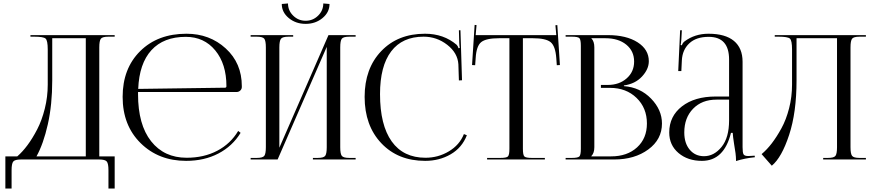

<svg xmlns="http://www.w3.org/2000/svg" viewBox="-20 -922 5043 1110"><path d="M11 -18H80Q110 -44 139 -83Q168 -122 195 -174Q222 -226 239 -294Q256 -362 256 -433V-636Q256 -688 243.5 -699Q231 -710 178 -710H156V-719H643V-710H607Q572 -710 563 -698Q554 -686 554 -648V-18H643V168H607V62Q607 24 597.5 12Q588 0 553 0H101Q66 0 56.5 12Q47 24 47 62V168H11ZM191 -18H476V-701H282V-457Q282 -317 256.5 -203.5Q231 -90 191 -18Z M778 -390Q778 -384 778 -378Q778 -201 853.5 -105.5Q929 -10 1059 -10Q1159 -10 1236 -50.5Q1313 -91 1357 -165L1371 -154Q1324 -77 1242.5 -34.5Q1161 8 1056 8Q897 8 793 -94.5Q689 -197 689 -362Q689 -526 790.5 -626.5Q892 -727 1058 -727Q1192 -727 1285 -642Q1378 -557 1378 -424V-419Q1378 -407 1369 -398.5Q1360 -390 1347 -390ZM779 -408 1281 -415Q1289 -415 1289 -424Q1289 -552 1224.5 -630.5Q1160 -709 1054 -709Q926 -709 855.5 -632Q785 -555 779 -408Z M1429 0V-9H1464Q1499 -9 1508 -21Q1517 -33 1517 -71V-648Q1517 -686 1508 -698Q1499 -710 1464 -710H1429V-719H1675V-710H1649Q1614 -710 1604.5 -698Q1595 -686 1595 -648V-68L1879 -719H2036V-710H2000Q1965 -710 1956 -698Q1947 -686 1947 -648V-71Q1947 -33 1956 -21Q1965 -9 2000 -9H2036V0H1789V-9H1816Q1851 -9 1860 -21Q1869 -33 1869 -71V-651L1585 0ZM1609 -899 1645 -902Q1645 -861 1675 -831.5Q1705 -802 1747 -802Q1789 -802 1819 -831.5Q1849 -861 1849 -902L1885 -899Q1885 -851 1844.5 -817.5Q1804 -784 1747 -784Q1690 -784 1649.5 -817.5Q1609 -851 1609 -899Z M2088 -362Q2088 -526 2184 -626.5Q2280 -727 2437 -727Q2545 -727 2620 -663Q2627 -656 2631 -643L2638 -645Q2636 -655 2635 -674L2633 -747H2642L2651 -458L2633 -457L2630 -550Q2626 -616 2565.5 -663Q2505 -710 2429 -710Q2306 -710 2241.5 -625Q2177 -540 2177 -378Q2177 -199 2244.5 -104.5Q2312 -10 2440 -10Q2513 -10 2575 -47Q2637 -84 2662 -147L2679 -140Q2651 -68 2585.5 -30Q2520 8 2438 8Q2281 8 2184.5 -94Q2088 -196 2088 -362Z M2796 0V-9H2872Q2908 -9 2916.5 -17.5Q2925 -26 2925 -62V-701H2865Q2790 -701 2762 -678.5Q2734 -656 2730 -586L2727 -545L2709 -546L2724 -778L2735 -777L2730 -719H3196L3191 -776L3202 -777L3217 -546L3199 -545L3196 -586Q3191 -656 3163 -678.5Q3135 -701 3061 -701H3003V-62Q3003 -26 3011.5 -17.5Q3020 -9 3056 -9H3130V0Z M3399 -18H3513Q3606 -18 3663 -70Q3720 -122 3720 -208Q3720 -298 3660 -356Q3600 -414 3507 -414H3454V-431H3494Q3560 -431 3603 -469Q3646 -507 3646 -566Q3646 -627 3600.5 -664Q3555 -701 3480 -701H3399V-700Q3416 -683 3416 -648V-71Q3416 -37 3399 -20ZM3250 0V-9H3285Q3321 -9 3329.5 -17.5Q3338 -26 3338 -62V-657Q3338 -693 3329.5 -701.5Q3321 -710 3285 -710H3250V-719H3494Q3601 -719 3666 -677.5Q3731 -636 3731 -568Q3731 -522 3691.5 -479.5Q3652 -437 3587 -428V-424Q3681 -417 3744 -352Q3807 -287 3807 -208Q3807 -116 3728 -58Q3649 0 3531 0Z M4195 -364V-578Q4195 -709 4077 -709Q4005 -709 3965 -671.5Q3925 -634 3922 -573L3919 -511H3901L3912 -747H3922L3919 -694Q3917 -670 3915 -662L3922 -660Q3927 -675 3938 -683Q3997 -727 4076 -727Q4173 -727 4223 -685.5Q4273 -644 4273 -565V-71Q4273 -40 4278.5 -30Q4284 -20 4306 -20L4326 -21L4343 -22L4344 -13Q4285 -7 4235 9V1Q4235 -29 4224 -89Q4217 -134 4216 -154H4206Q4166 8 4038 8Q3956 8 3902.5 -37.5Q3849 -83 3849 -156Q3849 -250 3922.5 -307Q3996 -364 4117 -364ZM4195 -346H4122Q4038 -346 3987 -293.5Q3936 -241 3936 -156Q3936 -94 3967.5 -56.5Q3999 -19 4050 -19Q4108 -19 4151.5 -72.5Q4195 -126 4195 -226Z M4459 -719H4545H4819H4986V-710H4950Q4915 -710 4906 -698Q4897 -686 4897 -648V-71Q4897 -33 4906 -21Q4915 -9 4950 -9H4986V0H4739V-9H4766Q4801 -9 4810 -21Q4819 -33 4819 -71V-701H4585V-457Q4585 -272 4542 -141.5Q4499 -11 4442 36L4383 -31Q4414 -57 4442 -93.5Q4470 -130 4497.5 -180Q4525 -230 4542 -296Q4559 -362 4559 -433V-636Q4559 -688 4546.5 -699Q4534 -710 4481 -710H4459Z"/></svg>

Font: FoglihtenNo06
Style: Regular
Weight: 500
Designer: gluk (gluksza@wp.pl)
Foundry: gluk (gluksza@wp.pl)
Version: Version 0.76